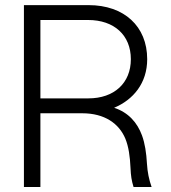

<svg xmlns="http://www.w3.org/2000/svg" viewBox="-20 -748 684 768"><path d="M75.7 0H141.6V-294.9H309.1C398.4 -294.9 456.1 -253.9 481.4 -193.4C494.6 -161.1 500 -121.6 502 -76.7C503.4 -43.9 506.3 -25.9 514.2 0H586.4C575.7 -30.3 569.8 -60.5 567.9 -92.3C565.4 -136.7 559.6 -174.8 547.9 -206.5C529.3 -257.3 493.7 -298.3 436.5 -316.9C513.2 -349.1 568.8 -415.5 568.8 -511.2C568.8 -643.1 476.1 -727.5 334.5 -727.5H75.7ZM141.6 -354.5V-668H332.5C436.5 -668 503.4 -607.4 503.4 -511.2C503.4 -415.5 436.5 -354.5 333.5 -354.5Z"/></svg>

Font: Raveo Display Display Light
Style: Regular
Weight: 300
Designer: Jakub Foglar, Rasmus Andersson (Inter)
Foundry: Jakubfoglar.com
Version: Version 1.100;Glyphs 3.2.3 (3260)